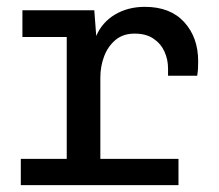

<svg xmlns="http://www.w3.org/2000/svg" viewBox="-20 -541 640 561"><path d="M175 0V-432.8H45.5V-511H255.5L261.2 -436Q278.5 -476.2 316.2 -498.6Q354 -521 403.2 -521Q477.8 -521 518.4 -476.2Q559 -431.5 559 -362.5Q559 -352 558.6 -342.2Q558.2 -332.5 556.2 -319.8H471V-341Q471 -367.5 460.4 -390.6Q449.8 -413.8 428.2 -428.2Q406.8 -442.8 373 -442.8Q339.5 -442.8 317.2 -424Q295 -405.2 284.1 -376Q273.2 -346.8 273.2 -314.5V0ZM40.8 0V-76.8H501.5V0Z"/></svg>

Font: Chivo Mono Medium
Style: Regular
Weight: 500
Monospace: yes
Designer: Hector Gatti
Foundry: Omnibus-Type
Version: Version 1.008